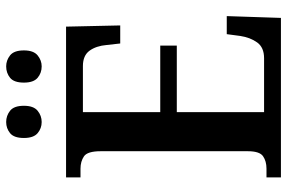

<svg xmlns="http://www.w3.org/2000/svg" viewBox="-178 -776 953 638"><g transform="rotate(-90 299.0 -456.5)"><path d="M29 0V-48H58Q83 -48 99.5 -59.5Q116 -71 116 -110V-599Q116 -643 99 -654.5Q82 -666 58 -666H29V-714H530L534 -534H474L469 -579Q466 -614 450 -636Q434 -658 399 -658H246V-401H467V-346H246V-56H425Q461 -56 477.5 -79Q494 -102 499 -135L505 -180H565L559 0ZM398 -795Q376 -795 360 -808.5Q344 -822 344 -854Q344 -887 360 -900Q376 -913 398 -913Q418 -913 434.5 -900Q451 -887 451 -854Q451 -822 434.5 -808.5Q418 -795 398 -795ZM213 -795Q192 -795 176 -808.5Q160 -822 160 -854Q160 -887 176 -900Q192 -913 213 -913Q234 -913 250.5 -900Q267 -887 267 -854Q267 -822 250.5 -808.5Q234 -795 213 -795Z"/></g></svg>

Font: Noto Serif Thai SemiCondensed SemiBold
Style: Regular
Weight: 600
Width: 4
Designer: Monotype Design Team
Foundry: Monotype Imaging Inc.
Version: Version 2.002; ttfautohint (v1.8.4.7-5d5b)